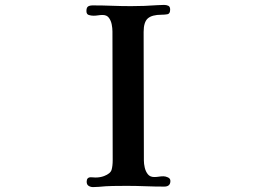

<svg xmlns="http://www.w3.org/2000/svg" viewBox="-20 -764 1040 782"><path d="M674 -27Q674 -4 649 -4Q611 -4 572 -5.5Q533 -7 495 -7Q467 -7 439 -6.5Q411 -6 382 -3Q376 -3 370.5 -2.5Q365 -2 359 -2Q349 -2 341 -7Q333 -12 333 -24Q333 -42 350 -42Q355 -42 360 -41.5Q365 -41 369 -41Q388 -41 404 -47Q430 -57 434.5 -72.5Q439 -88 439 -112Q439 -243 438.5 -374Q438 -505 438 -636Q438 -649 435 -664.5Q432 -680 423.5 -691.5Q415 -703 398 -703Q389 -703 379.5 -701.5Q370 -700 361 -700Q351 -700 341.5 -703Q332 -706 332 -719Q332 -733 338.5 -737.5Q345 -742 358 -742Q397 -742 436 -740.5Q475 -739 514 -739Q541 -739 568 -740Q595 -741 622 -743Q629 -743 635 -743.5Q641 -744 648 -744Q658 -744 665.5 -740.5Q673 -737 673 -725Q673 -708 662 -706Q651 -704 638 -704Q599 -704 582 -689Q565 -674 565 -634Q565 -503 565.5 -372Q566 -241 566 -110Q566 -97 569.5 -81.5Q573 -66 582 -54.5Q591 -43 608 -43Q618 -43 627 -44.5Q636 -46 646 -46Q654 -46 664 -41.5Q674 -37 674 -27Z"/></svg>

Font: Kaisei Tokumin
Style: Bold
Weight: 700
Designer: Font-Kai, 金井和夫
Foundry: KAZUO KANAI
Version: Version 5.003